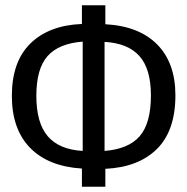

<svg xmlns="http://www.w3.org/2000/svg" viewBox="-20 -709 711 729"><path d="M380 -68V0H291V-69Q163 -77 94 -148Q25 -219 25 -345Q25 -475 95.5 -544Q166 -613 291 -618V-689H380V-617Q508 -610 577 -540Q646 -470 646 -347Q646 -213 576 -143.5Q506 -74 380 -68ZM294 -136V-551Q203 -544 160.5 -496Q118 -448 118 -345Q118 -242 161.5 -191.5Q205 -141 294 -136ZM553 -347Q553 -447 509.5 -496Q466 -545 377 -550V-136Q468 -143 510.5 -192Q553 -241 553 -347Z"/></svg>

Font: Fira Sans Compressed
Style: Regular
Weight: 400
Width: 1
Designer: bBox Type GmbH & Carrois Corporate GbR & Edenspiekermann AG
Foundry: bBox Type GmbH & Carrois Corporate GbR & Edenspiekermann AG
Version: Version 4.301